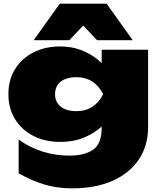

<svg xmlns="http://www.w3.org/2000/svg" viewBox="-20 -847 876 1050"><path d="M536 -147V-155Q499 -121 447 -98Q387 -71 309 -71Q227 -71 163 -103.5Q99 -136 62.5 -195Q26 -254 26 -332Q26 -411 62.5 -469.5Q99 -528 163 -560.5Q227 -593 309 -593Q371 -593 421.5 -574Q472 -555 511 -524Q524 -513 536 -502V-575H790V-153Q790 -50 739 25.5Q688 101 595 142Q502 183 374 183Q292 183 222.5 162Q153 141 82 101V-84Q144 -39 214.5 -17.5Q285 4 358 4Q444 4 490 -29Q536 -62 536 -147ZM398 -239Q448 -239 485 -263Q522 -287 544 -332Q521 -378 484 -401.5Q447 -425 398 -425Q363 -425 336.5 -414.5Q310 -404 295.5 -383Q281 -362 281 -332Q281 -303 295 -282Q309 -261 335.5 -250Q362 -239 398 -239ZM307 -827H563L706 -627H511L435 -707L359 -627H164Z"/></svg>

Font: Bounded
Style: Regular
Weight: 900
Designer: Vlad Churkin
Version: Version 1.0